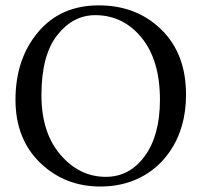

<svg xmlns="http://www.w3.org/2000/svg" viewBox="-20 -678 742 708"><path d="M331.1 -622.1Q249 -622.1 190.9 -548.1Q132.8 -474.1 132.8 -327.1Q132.8 -189 202.9 -107.4Q272.9 -25.9 370.1 -25.9Q458 -25.9 513.9 -102.5Q569.8 -179.2 569.8 -310.1Q569.8 -456.1 502 -539.1Q434.1 -622.1 331.1 -622.1ZM666 -329.1Q666 -204.1 604 -116.2Q562 -56.2 496.8 -23.2Q431.6 9.8 350.1 9.8Q218.3 9.8 127.7 -78.1Q37.1 -166 37.1 -310.1Q37.1 -460 120.1 -559.1Q203.1 -658.2 344.2 -658.2Q483.4 -658.2 574.7 -569.1Q666 -480 666 -329.1Z"/></svg>

Font: Linux Libertine
Style: Regular
Weight: 400
Designer: Philipp H. Poll
Foundry: Philipp H. Poll
Version: Version 5.3.0 ; ttfautohint (v0.9)